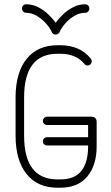

<svg xmlns="http://www.w3.org/2000/svg" viewBox="-20 -876 521 900"><path d="M201 -194Q193 -194 187 -199.5Q181 -205 181 -213Q181 -222 187 -227.5Q193 -233 201 -233H393V-290H201Q193 -290 187 -295.5Q181 -301 181 -309Q181 -317 187 -323Q193 -329 201 -329H408Q433 -329 433 -304V-189Q433 -102 389.5 -49Q346 4 262 4H250Q156 4 104.5 -60.5Q53 -125 53 -240V-419Q53 -535 104.5 -599.5Q156 -664 250 -664H262Q354 -664 405 -602Q410 -596 410 -589Q410 -581 404.5 -575Q399 -569 390 -569Q381 -569 376 -576Q337 -624 262 -624H250Q93 -624 93 -419V-240Q93 -35 250 -35H262Q330 -35 361.5 -75Q393 -115 393 -189V-194ZM223 -725Q215 -744 196.5 -765Q178 -786 153.5 -801Q129 -816 103 -816Q94 -816 88.5 -822Q83 -828 83 -836Q83 -845 88.5 -850.5Q94 -856 103 -856Q132 -856 158.5 -842.5Q185 -829 206.5 -808.5Q228 -788 241 -769Q254 -788 275.5 -808.5Q297 -829 323.5 -842.5Q350 -856 379 -856Q387 -856 393 -850.5Q399 -845 399 -836Q399 -828 393 -822Q387 -816 379 -816Q352 -816 327.5 -801Q303 -786 285 -765Q267 -744 259 -725Q253 -714 241 -714Q229 -714 223 -725Z"/></svg>

Font: Libertine Sup Light
Style: Regular
Weight: 300
Designer: Bastien Sozeau
Foundry: NBR — Bastien Sozeau
Version: Version 2.003; ttfautohint (v1.8.4.7-5d5b);gftools[0.9.33]